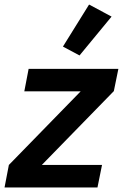

<svg xmlns="http://www.w3.org/2000/svg" viewBox="-30 -825 541 845"><path d="M461 -752 362 -805 247 -620 320 -581ZM399 0 419 -99H154L471 -424L491 -522H96L77 -423H325L9 -99L-10 0Z"/></svg>

Font: Braiins Sans SemiBold
Style: Italic
Weight: 600
Italic angle: -11.31°
Designer: Mike Abbink, Paul van der Laan, Pieter van Rosmalen, Jiri Chlebus, Lubos Buracinsky
Foundry: Bold Monday, Sudetype
Version: Version 1.000;hotconv 1.0.109;makeotfexe 2.5.65596